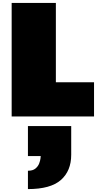

<svg xmlns="http://www.w3.org/2000/svg" viewBox="-20 -800 681 1319"><path d="M60.1 -779.8H363.8V-234.9H626V0H60.1ZM171.9 373Q205.1 373 223.1 358.2Q241.2 343.3 248.8 323.7Q256.3 304.2 258.1 288.8Q259.8 273.4 259.8 272H171.9V65.9H469.2V263.2Q469.2 374 398.2 436.5Q327.1 499 171.9 499Z"/></svg>

Font: Rammetto One
Style: Regular
Weight: 400
Designer: Vernon Adams
Foundry: Vernon Adams
Version: Version 1.100; ttfautohint (v1.8.4.7-5d5b)